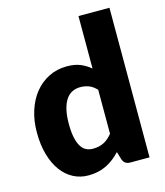

<svg xmlns="http://www.w3.org/2000/svg" viewBox="-113 -834 799 928"><g transform="rotate(-15 287.0 -370.0)"><path d="M426 0Q397 0 388 -26L376 -65.5Q360.5 -49 343.5 -35.5Q326.5 -22 306.8 -12.2Q287 -2.5 264.2 2.8Q241.5 8 215 8Q174.5 8 140 -10Q105.5 -28 80.5 -62Q55.5 -96 41.2 -145.2Q27 -194.5 27 -257.5Q27 -315.5 43 -365.2Q59 -415 88.2 -451.2Q117.5 -487.5 158.5 -508Q199.5 -528.5 249 -528.5Q289 -528.5 316.8 -516.8Q344.5 -505 367 -486V-748.5H522V0ZM269 -111Q286 -111 299.8 -114.2Q313.5 -117.5 325 -123.5Q336.5 -129.5 346.8 -138.5Q357 -147.5 367 -159.5V-379.5Q349 -399 328.8 -406.8Q308.5 -414.5 286 -414.5Q264.5 -414.5 246.5 -406Q228.5 -397.5 215.2 -378.8Q202 -360 194.5 -330Q187 -300 187 -257.5Q187 -216.5 193 -188.5Q199 -160.5 209.8 -143.2Q220.5 -126 235.5 -118.5Q250.5 -111 269 -111Z"/></g></svg>

Font: Lato Black
Style: Regular
Weight: 900
Designer: Lukasz Dziedzic
Foundry: tyPoland Lukasz Dziedzic
Version: Version 2.007; 2014-02-27